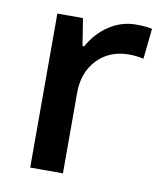

<svg xmlns="http://www.w3.org/2000/svg" viewBox="-68 -606 566 663"><g transform="rotate(10 215.5 -275.0)"><path d="M356 -549.8Q390.6 -549.8 413.1 -544.9L401.9 -438Q377.4 -443.8 351.1 -443.8Q282.2 -443.8 239.5 -398.9Q196.8 -354 196.8 -282.2V0H82V-540H171.9L187 -444.8H192.9Q219.7 -493.2 262.9 -521.5Q306.2 -549.8 356 -549.8Z"/></g></svg>

Font: f0_53748          
Style: Regular
Weight: 600
Foundry: Ascender Corporation
Version: Version 1.10